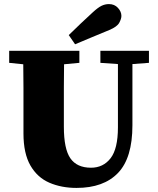

<svg xmlns="http://www.w3.org/2000/svg" viewBox="-20 -901 772 941"><path d="M472 -593V-652H710V-593L629 -587V-287Q629 -127 558.5 -53.5Q488 20 355 20Q281 20 222 -5.5Q163 -31 129 -90Q95 -149 95 -247V-356Q95 -413 95 -470.5Q95 -528 94 -586L25 -593V-652H369V-593L294 -586Q293 -529 293 -471.5Q293 -414 293 -356V-280Q293 -171 325 -125Q357 -79 426 -79Q486 -79 522 -125.5Q558 -172 558 -277V-587ZM317 -729Q346 -758 376 -786Q406 -814 434 -840Q460 -864 477.5 -872.5Q495 -881 514 -881Q541 -881 558 -862.5Q575 -844 575 -823Q575 -809 564.5 -789.5Q554 -770 516 -754Q473 -736 431.5 -719Q390 -702 348 -684Z"/></svg>

Font: Source Serif Pro Black
Style: Regular
Weight: 900
Designer: Frank Grießhammer
Foundry: Adobe Systems Incorporated
Version: Version 3.001;hotconv 1.0.111;makeotfexe 2.5.65597